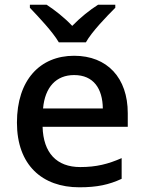

<svg xmlns="http://www.w3.org/2000/svg" viewBox="-20 -786 612 816"><path d="M230 -606H345C370 -651 433 -716 470 -753V-766H397C362 -744 322 -712 287 -676C253 -712 213 -743 178 -766H107V-753C143 -715 204 -651 230 -606ZM295 -549C150 -549 52 -446 52 -265C52 -84 160 10 317 10C393 10 443 -1 497 -26V-114C440 -89 390 -76 321 -76C221 -76 164 -136 161 -247H523V-305C523 -455 436 -549 295 -549ZM295 -467C378 -467 416 -409 417 -325H163C171 -416 219 -467 295 -467Z"/></svg>

Font: Noto Sans Bamum Medium
Style: Regular
Weight: 500
Designer: Monotype Design Team
Foundry: Monotype Imaging Inc.
Version: Version 2.002